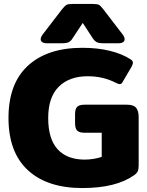

<svg xmlns="http://www.w3.org/2000/svg" viewBox="-20 -937 745 972"><path d="M186 -738Q186 -750 198 -765L294 -890Q308 -907 316 -912Q324 -917 348 -917H449Q473 -917 481.5 -912Q490 -907 503 -890L599 -765Q611 -750 611 -738Q611 -729 603 -723.5Q595 -718 580 -718H505Q481 -718 470 -723.5Q459 -729 449 -744L399 -821L348 -744Q339 -729 328 -723.5Q317 -718 293 -718H218Q203 -718 194.5 -723.5Q186 -729 186 -738ZM23 -340Q23 -514 121.5 -604.5Q220 -695 397 -695Q474 -695 537 -679.5Q600 -664 642 -636Q653 -629 653 -619Q653 -613 646 -599L602 -524Q596 -511 586 -511Q580 -511 566 -518Q502 -551 424 -551Q331 -551 277.5 -498Q224 -445 224 -340Q224 -233 272 -181Q320 -129 409 -129Q431 -129 455.5 -133Q480 -137 495 -143V-265H409Q381 -265 370.5 -276Q360 -287 360 -314V-359Q360 -385 370.5 -396Q381 -407 409 -407H622Q656 -407 669 -391.5Q682 -376 682 -344V-100Q682 -81 677.5 -70.5Q673 -60 659 -50Q567 15 397 15Q219 15 121 -75.5Q23 -166 23 -340Z"/></svg>

Font: Mitr SemiBold
Style: Regular
Weight: 600
Designer: Thanarat Vachiruckul
Foundry: Cadson Demak
Version: Version 1.003